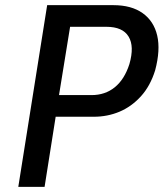

<svg xmlns="http://www.w3.org/2000/svg" viewBox="-20 -725 641 745"><path d="M51 0 163 -705H420Q490 -705 533.5 -674Q577 -643 590 -587Q603 -531 582 -452Q563 -391 526.5 -351Q490 -311 443.5 -291.5Q397 -272 344 -272H196L153 0ZM209 -356H335Q388 -356 425.5 -386.5Q463 -417 482 -476Q502 -545 479 -583Q456 -621 393 -621H252Z"/></svg>

Font: Nunito Sans 7pt Condensed SemiBold
Style: Italic
Weight: 600
Width: 3
Italic angle: -9°
Designer: Vernon Adams
Foundry: Vernon Adams
Version: Version 3.101;gftools[0.9.27]